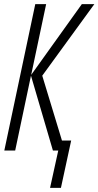

<svg xmlns="http://www.w3.org/2000/svg" viewBox="-20 -734 480 936"><path d="M277 182 327 -49H282L186 -365L440 -714H379L132 -369L205 -714H152L1 0H54L131 -365L238 0H264L224 182Z"/></svg>

Font: Noto Sans Display Condensed Light
Style: Italic
Weight: 300
Width: 3
Designer: Monotype Design team
Foundry: Monotype Imaging Inc.
Version: 1.000